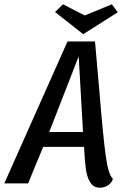

<svg xmlns="http://www.w3.org/2000/svg" viewBox="-36 -853 580 893"><path d="M429 20Q400 20 384.5 -3.5Q369 -27 363.5 -65.5Q358 -104 355 -170H165L116 -52L95 0H-16L278 -660H406Q411 -607 415 -555.5Q419 -504 424 -455Q443 -221 455.5 -130Q468 -39 489 -22Q485 -4 467.5 8Q450 20 429 20ZM193 -239H350L330 -591ZM484 -833 512 -796 351 -694 220 -797 257 -833 358 -781Z"/></svg>

Font: Sansita Light Italic
Style: Regular
Weight: 300
Italic angle: -11°
Designer: Pablo Cosgaya
Foundry: Omnibus-Type
Version: Version 1.006